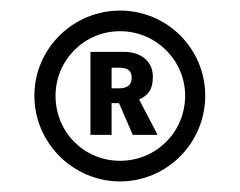

<svg xmlns="http://www.w3.org/2000/svg" viewBox="-20 -665 453 363"><path d="M205 -470 231 -410H278L243 -477C258 -484 269 -493 269 -520C269 -548 248 -567 214 -567H151V-410H191V-470H205ZM205 -537C223 -537 229 -530 229 -518C229 -505 221 -498 205 -498H191V-537H205ZM45 -484C45 -395 118 -322 207 -322C296 -322 368 -395 368 -484C368 -573 296 -645 207 -645C118 -645 45 -573 45 -484ZM85 -484C85 -551 139 -606 207 -606C275 -606 330 -551 330 -484C330 -415 275 -361 207 -361C139 -361 85 -415 85 -484Z"/></svg>

Font: Tajawal Medium
Style: Regular
Weight: 500
Designer: Boutros Fonts
Foundry: Created by Boutros International 2017
Version: Version 1.700